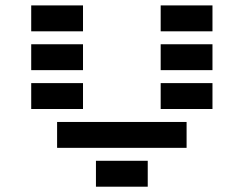

<svg xmlns="http://www.w3.org/2000/svg" viewBox="-20 -704 919 724"><path d="M97.7 -585.9V-683.6H293V-585.9ZM585.9 -585.9V-683.6H781.2V-585.9ZM97.7 -439.5V-537.1H293V-439.5ZM585.9 -439.5V-537.1H781.2V-439.5ZM97.7 -293V-390.6H293V-293ZM585.9 -293V-390.6H781.2V-293ZM195.3 -146.5V-244.1H683.6V-146.5ZM341.8 0V-97.7H537.1V0Z"/></svg>

Font: Trigram
Style: Regular
Weight: 400
Designer: GGBotNet
Foundry: GGBotNet
Version: 1.05